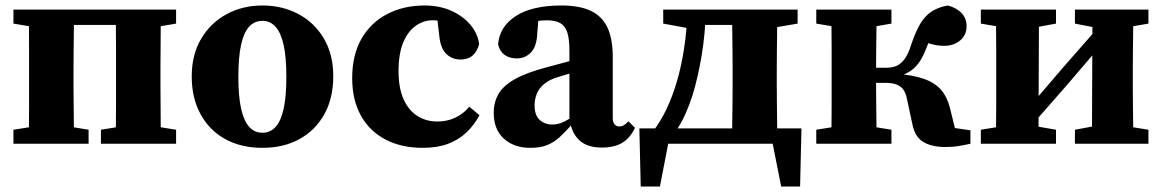

<svg xmlns="http://www.w3.org/2000/svg" viewBox="-20 -524 4237 700"><path d="M84 0Q85 -26 85.5 -63Q86 -100 86 -140Q86 -180 86 -212V-276Q86 -309 86 -349Q86 -389 85.5 -426.5Q85 -464 84 -489H250Q250 -464 249.5 -426.5Q249 -389 248.5 -349Q248 -309 248 -276V-212Q248 -180 248.5 -140Q249 -100 249.5 -63Q250 -26 250 0ZM401 0Q402 -26 402.5 -63Q403 -100 403 -140Q403 -180 403 -212V-276Q403 -309 403 -349Q403 -389 402.5 -426.5Q402 -464 401 -489H567Q566 -464 566 -426.5Q566 -389 565.5 -349Q565 -309 565 -276V-212Q565 -180 565.5 -140Q566 -100 566 -63Q566 -26 567 0ZM29 0V-51L130 -67H206L303 -51V0ZM348 0V-51L447 -67H523L622 -51V0ZM29 -438V-489H163V-421H130ZM489 -421V-489H622V-438L523 -421ZM179 -433V-489H472V-433Z M937 15Q859 15 801 -17Q743 -49 711 -108Q679 -167 679 -245Q679 -325 713.5 -383Q748 -441 806.5 -472.5Q865 -504 937 -504Q1009 -504 1067.5 -473Q1126 -442 1160.5 -384Q1195 -326 1195 -246Q1195 -166 1162.5 -107.5Q1130 -49 1072 -17Q1014 15 937 15ZM937 -40Q965 -40 984.5 -61Q1004 -82 1014 -127Q1024 -172 1024 -244Q1024 -316 1014 -360.5Q1004 -405 984.5 -426.5Q965 -448 937 -448Q908 -448 888.5 -427Q869 -406 859 -361Q849 -316 849 -244Q849 -173 859 -128Q869 -83 888.5 -61.5Q908 -40 937 -40Z M1521 15Q1443 15 1385 -15.5Q1327 -46 1295.5 -103Q1264 -160 1264 -239Q1264 -323 1297.5 -382Q1331 -441 1391 -472.5Q1451 -504 1528 -504Q1583 -504 1626 -484.5Q1669 -465 1695.5 -433Q1722 -401 1727 -363Q1719 -335 1702.5 -321Q1686 -307 1659 -307Q1628 -307 1606.5 -328Q1585 -349 1581 -399L1572 -473L1645 -429Q1623 -440 1602 -445Q1581 -450 1555 -450Q1525 -450 1496.5 -430.5Q1468 -411 1450.5 -370Q1433 -329 1433 -264Q1433 -203 1451.5 -162Q1470 -121 1502 -101Q1534 -81 1574 -81Q1598 -81 1618.5 -87Q1639 -93 1657 -104.5Q1675 -116 1691 -135L1728 -104Q1709 -68 1680.5 -41Q1652 -14 1613 0.5Q1574 15 1521 15Z M1913 15Q1854 15 1817 -18.5Q1780 -52 1780 -113Q1780 -150 1796.5 -180Q1813 -210 1855.5 -234.5Q1898 -259 1974 -279Q2000 -286 2026.5 -293Q2053 -300 2079 -307Q2105 -314 2131 -320V-279Q2100 -269 2068.5 -259.5Q2037 -250 2011 -242Q1982 -233 1963.5 -217.5Q1945 -202 1937 -182Q1929 -162 1929 -139Q1929 -104 1947.5 -87Q1966 -70 1994 -70Q2009 -70 2023.5 -75Q2038 -80 2056 -91Q2074 -102 2099 -120L2107 -69H2064Q2042 -44 2021.5 -25Q2001 -6 1976 4.5Q1951 15 1913 15ZM2174 14Q2122 14 2093.5 -11.5Q2065 -37 2058 -83L2056 -86V-338Q2056 -381 2048.5 -405Q2041 -429 2023 -439.5Q2005 -450 1973 -450Q1953 -450 1932 -446.5Q1911 -443 1881 -435L1945 -477L1939 -405Q1937 -354 1915.5 -332.5Q1894 -311 1865 -311Q1837 -311 1819.5 -324Q1802 -337 1796 -362Q1801 -427 1860.5 -465.5Q1920 -504 2027 -504Q2093 -504 2134 -484.5Q2175 -465 2194.5 -424Q2214 -383 2214 -316V-93Q2214 -79 2220.5 -71Q2227 -63 2238 -63Q2247 -63 2254.5 -67.5Q2262 -72 2271 -82L2295 -58Q2277 -20 2248 -3Q2219 14 2174 14Z M2850 0H2363L2424 -41L2386 156H2316L2311 -56H2902L2897 156H2828L2789 -41ZM2649 0Q2649 -25 2649.5 -62.5Q2650 -100 2650.5 -140Q2651 -180 2651 -212V-276Q2651 -309 2650.5 -348.5Q2650 -388 2649.5 -426Q2649 -464 2649 -489H2815Q2814 -464 2813.5 -426Q2813 -388 2812.5 -348.5Q2812 -309 2812 -276V-212Q2812 -180 2812.5 -140Q2813 -100 2813.5 -62.5Q2814 -25 2815 0ZM2398 -438V-489H2518V-421H2490ZM2742 -421V-489H2888V-438L2789 -421ZM2363 -48Q2390 -84 2411 -128.5Q2432 -173 2448 -227.5Q2464 -282 2474 -347Q2484 -412 2487 -489H2554Q2551 -399 2538 -321Q2525 -243 2505 -177Q2493 -140 2478 -106.5Q2463 -73 2443 -45V-13ZM2523 -433V-489H2696V-433Z M2956 0V-51L3056 -67H3132L3230 -51V0ZM2956 -438V-489H3230V-438L3132 -421H3056ZM3010 0Q3011 -26 3011.5 -63Q3012 -100 3012 -140Q3012 -180 3012 -212V-276Q3012 -309 3012 -348.5Q3012 -388 3011.5 -426Q3011 -464 3010 -489H3176Q3176 -464 3175.5 -426Q3175 -388 3174.5 -347Q3174 -306 3174 -270V-226Q3174 -188 3174.5 -145Q3175 -102 3175.5 -64Q3176 -26 3176 0ZM3306 -73 3286 -166Q3282 -186 3272.5 -198.5Q3263 -211 3247 -216.5Q3231 -222 3207 -222H3105V-277H3211Q3233 -277 3249 -284Q3265 -291 3278.5 -309.5Q3292 -328 3303 -364Q3319 -411 3336.5 -439.5Q3354 -468 3378 -483Q3402 -498 3435 -504Q3467 -496 3485.5 -476.5Q3504 -457 3504 -429Q3504 -396 3480.5 -376.5Q3457 -357 3423 -357Q3395 -357 3371.5 -364.5Q3348 -372 3326 -386L3403 -432Q3387 -409 3375 -387Q3363 -365 3353 -338Q3341 -309 3326 -290Q3311 -271 3291 -260Q3271 -249 3244 -242V-255Q3308 -251 3348.5 -236.5Q3389 -222 3411 -196.5Q3433 -171 3443 -132L3474 -6L3366 -71L3518 -49V0Q3501 4 3477.5 8Q3454 12 3427 12Q3377 12 3346 -6.5Q3315 -25 3306 -73Z M3556 0V-51L3655 -67H3738L3830 -51V0ZM3899 0V-51L3985 -67H4068L4167 -51V0ZM3610 0Q3611 -25 3611.5 -62.5Q3612 -100 3612 -140Q3612 -180 3612 -212V-276Q3612 -309 3612 -348.5Q3612 -388 3611.5 -426Q3611 -464 3610 -489H3768L3766 0ZM3728 -52 3688 -110H3712L3855 -277L3997 -439L4032 -379H4011L3870 -214ZM3961 0 3963 -489H4113Q4112 -464 4111.5 -426Q4111 -388 4110.5 -348.5Q4110 -309 4110 -276V-212Q4110 -180 4110.5 -140Q4111 -100 4111.5 -62.5Q4112 -25 4113 0ZM3556 -438V-489H3830V-438L3738 -421H3656ZM3899 -438V-489H4167V-438L4069 -421H3986Z"/></svg>

Font: Source Serif 4 18pt
Style: Bold
Weight: 700
Designer: Frank Grießhammer
Foundry: Adobe Systems Incorporated
Version: Version 4.004;hotconv 1.0.116;makeotfexe 2.5.65601